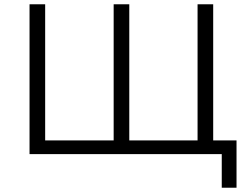

<svg xmlns="http://www.w3.org/2000/svg" viewBox="-20 -720 1157 897"><path d="M118 0H1016V157H1085V-64H976V-700H903V-64H584V-700H511V-64H191V-700H118Z"/></svg>

Font: Malon Grotesk
Style: Regular
Weight: 400
Designer: Julieta Ulanovsky
Foundry: Julieta Ulanovsky
Version: Version 7.200